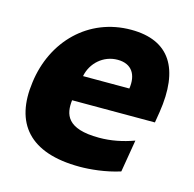

<svg xmlns="http://www.w3.org/2000/svg" viewBox="-87 -642 750 741"><g transform="rotate(15 287.5 -272.0)"><path d="M349.4 -552.6C179 -552.6 55.4 -427.2 33.4 -258.5C9.9 -90.2 92.3 9.6 293 9.6C333.8 9.6 396 3.9 453.5 -14.6L475.1 -143.5C429.3 -127.1 384.6 -117.9 336.6 -117.9C206 -117.9 192.1 -173.7 198.9 -230.8H529.8L536.9 -274.1C565 -453.5 503.2 -552.6 349.4 -552.6ZM400.6 -331.7H215.6C225.9 -385.7 272 -427.2 328.8 -427.2C386.4 -427.2 409.1 -387.4 400.6 -331.7Z"/></g></svg>

Font: TID UI Extra Bold
Style: Italic
Weight: 800
Italic angle: -9.39999°
Designer: The TID Project Authors
Foundry: Bakken & Bæck
Version: Version 1.001;hotconv 1.0.109;makeotfexe 2.5.65596